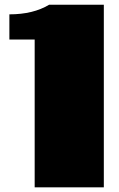

<svg xmlns="http://www.w3.org/2000/svg" viewBox="-20 -799 509 819"><path d="M20 -737.8Q121.6 -737.8 189.5 -778.8H422.9V0H127.9V-630.4H20Z"/></svg>

Font: Coda ExtraBold
Style: Regular
Weight: 800
Version: Version 2.001; ttfautohint (v0.8) -r 50 -G 200 -x